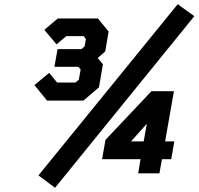

<svg xmlns="http://www.w3.org/2000/svg" viewBox="-20 -825 945 914"><path d="M242 69 163 10 826 -805 905 -748ZM204 -346 144 -420 214 -478 252 -432H339L355 -445L364 -494L353 -507H239L254 -591H368L383 -605L389 -639L378 -653H296L249 -614L191 -683L255 -737H446L497 -675L481 -580L445 -549L470 -519L451 -409L377 -346ZM638 0 649 -67H466L482 -159L701 -391H808L766 -152H810L795 -67H751L739 0ZM604 -152H664L679 -236Z"/></svg>

Font: Tomorrow SemiBold
Style: Italic
Weight: 600
Italic angle: -10°
Designer: Tony de Marco, Monica Rizzolli
Foundry: Just in Type
Version: Version 2.002